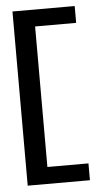

<svg xmlns="http://www.w3.org/2000/svg" viewBox="-51 -654 398 750"><g transform="rotate(-5 148.0 -279.5)"><path d="M27 62H271V-4H110V-555H271V-621H27Z"/></g></svg>

Font: Charger Sport
Style: DfBdNrw
Weight: 400
Designer: Jasper
Foundry: Cannot Into Space Fonts
Version: Version 1.1